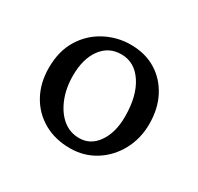

<svg xmlns="http://www.w3.org/2000/svg" viewBox="-88 -685 578 560"><g transform="rotate(30 201.0 -405.5)"><path d="M203.1 -230.5Q153.3 -230.5 114.7 -252.4Q76.2 -274.4 54.7 -313.5Q33.2 -352.5 33.2 -403.3Q33.2 -460 57.6 -499.5Q82 -539.1 122.1 -560.1Q162.1 -581.1 207 -581.1Q255.9 -581.1 292 -559.1Q328.1 -537.1 348.6 -498Q369.1 -459 369.1 -407.2Q369.1 -358.4 347.2 -317.9Q325.2 -277.3 287.6 -253.9Q250 -230.5 203.1 -230.5ZM211.9 -269.5Q250 -269.5 273.4 -303.2Q296.9 -336.9 296.9 -390.6Q296.9 -460 269.5 -501.5Q242.2 -543 197.3 -543Q155.3 -543 130.4 -509.3Q105.5 -475.6 105.5 -418.9Q105.5 -376 119.6 -341.8Q133.8 -307.6 157.2 -288.6Q180.7 -269.5 211.9 -269.5Z"/></g></svg>

Font: Crimson Pro ExtraLight Light
Style: Regular
Weight: 300
Version: Version 1.002